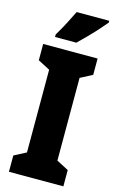

<svg xmlns="http://www.w3.org/2000/svg" viewBox="-138 -1075 631 1036"><g transform="rotate(15 177.0 -556.5)"><path d="M329 -93H25V-184L92 -219V-681L25 -716V-807H329V-716L262 -681V-219L329 -184ZM337 -1010Q323 -993 299.5 -966.5Q276 -940 248.5 -912Q221 -884 196 -860H77V-874Q101 -914 120 -950.5Q139 -987 155 -1020H337Z"/></g></svg>

Font: Noto Sans Kannada UI ExtraCondensed Black
Style: Regular
Weight: 900
Width: 2
Designer: Jelle Bosma - Monotype Design Team
Foundry: Monotype Imaging Inc.
Version: Version 2.005; ttfautohint (v1.8.4.7-5d5b)